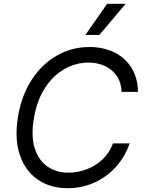

<svg xmlns="http://www.w3.org/2000/svg" viewBox="-20 -986 767 1016"><path d="M710.2 -500H623.6Q621.4 -550.4 597.5 -584.9Q573.5 -619.3 534.6 -637.1Q495.7 -654.8 448.9 -654.8Q381.4 -654.8 321 -620.6Q260.7 -586.3 217.7 -520.1Q174.7 -453.8 159.1 -358Q143.5 -264.9 163.7 -201.3Q183.9 -137.8 230.8 -105.1Q277.7 -72.4 342.3 -72.4Q392 -72.4 438.9 -90.2Q485.8 -108 522.4 -142.4Q558.9 -176.8 578.1 -227.3H666.2Q639.9 -152.7 590.4 -99.6Q540.8 -46.5 476 -18.3Q411.2 9.9 339.5 9.9Q245 9.9 178.8 -36.4Q112.6 -82.7 84.3 -167.8Q56.1 -252.8 75.3 -369.3Q94.5 -483 148.8 -565.5Q203.1 -648.1 282 -692.6Q360.8 -737.2 453.1 -737.2Q527 -737.2 584.5 -709Q642 -680.8 675.4 -627.7Q708.8 -574.6 710.2 -500ZM431.8 -801.1 546.9 -965.9H644.9L505.7 -801.1Z"/></svg>

Font: Inter UI
Style: Italic
Weight: 400
Italic angle: -9.39999°
Designer: Rasmus Andersson
Foundry: rsms
Version: 3.2;8d6f07862